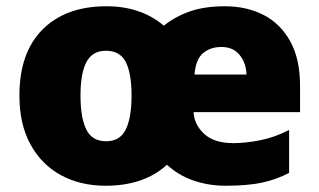

<svg xmlns="http://www.w3.org/2000/svg" viewBox="-20 -583 1020 613"><path d="M698 -563Q768 -563 822 -535Q876 -507 907 -450.5Q938 -394 938 -309V-225H598Q600 -185 632 -155.5Q664 -126 725 -126Q763 -126 809.5 -135Q856 -144 903 -168V-31Q863 -10 817 0Q771 10 700 10Q646 10 598 -6.5Q550 -23 513 -57Q440 10 317 10Q237 10 175 -23.5Q113 -57 77.5 -121.5Q42 -186 42 -278Q42 -415 116 -489Q190 -563 320 -563Q430 -563 503 -501Q539 -530 586 -546.5Q633 -563 698 -563ZM687 -433Q652 -433 628.5 -413.5Q605 -394 601 -345H767Q766 -381 745.5 -407Q725 -433 687 -433ZM318 -421Q275 -421 256 -385Q237 -349 237 -278Q237 -207 255.5 -169.5Q274 -132 319 -132Q363 -132 381.5 -169.5Q400 -207 400 -278Q400 -349 381.5 -385Q363 -421 318 -421Z"/></svg>

Font: Noto Sans Syriac Eastern Black
Style: Regular
Weight: 900
Designer: Patrick Giasson and the Monotype Design Team
Foundry: Monotype Imaging Inc.
Version: Version 3.001; ttfautohint (v1.8.4.7-5d5b)